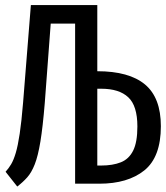

<svg xmlns="http://www.w3.org/2000/svg" viewBox="-20 -708 640 740"><path d="M355 -688.5V-433.5Q477.5 -433.5 538.8 -382.5Q600 -331.5 600 -221.5Q600 -102.5 536.2 -51.2Q472.5 0 362.5 0H269.5V-617H175.5L152.5 -310.5Q145 -219 135.8 -162.8Q126.5 -106.5 114 -74.8Q101.5 -43 85 -24.5Q68.5 -6 46.5 11L1.5 -46Q13 -58.5 22.8 -74.8Q32.5 -91 40.8 -118.8Q49 -146.5 56 -193Q63 -239.5 69 -313L99 -688.5ZM370.5 -366H355V-70H370Q414.5 -70 445.8 -82.5Q477 -95 493.2 -127.5Q509.5 -160 509.5 -220.5Q509.5 -300.5 474.2 -333.2Q439 -366 370.5 -366Z"/></svg>

Font: Fast_Mono
Style: Regular
Weight: 400
Monospace: yes
Designer: Carrois Corporate, Edenspiekermann AG, Nikita Prokopov
Foundry: Carrois Corporate, Edenspiekermann AG, Nikita Prokopov
Version: Version 5.002